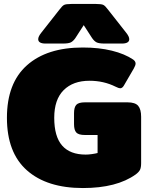

<svg xmlns="http://www.w3.org/2000/svg" viewBox="-20 -935 748 970"><path d="M173 -737Q173 -750 188 -769L280 -886Q294 -905 303.5 -910Q313 -915 341 -915H465Q493 -915 502.5 -910Q512 -905 526 -886L618 -769Q633 -750 633 -737Q633 -726 623.5 -720.5Q614 -715 597 -715H508Q480 -715 468 -721Q456 -727 445 -743L403 -808L361 -743Q350 -727 338 -721Q326 -715 298 -715H209Q192 -715 182.5 -720.5Q173 -726 173 -737ZM15 -340Q15 -515 116 -605Q217 -695 398 -695Q480 -695 545 -679Q610 -663 653 -634Q665 -625 665 -614Q665 -605 656 -589L606 -503Q598 -489 587 -489Q580 -489 564 -497Q504 -527 432 -527Q349 -527 301.5 -479.5Q254 -432 254 -340Q254 -245 294 -199.5Q334 -154 413 -154Q427 -154 444.5 -156.5Q462 -159 473 -162V-253H409Q377 -253 365.5 -265.5Q354 -278 354 -308V-363Q354 -393 365.5 -405.5Q377 -418 409 -418H624Q663 -418 678 -400.5Q693 -383 693 -345V-111Q693 -89 687.5 -77.5Q682 -66 666 -54Q570 15 399 15Q217 15 116 -74.5Q15 -164 15 -340Z"/></svg>

Font: Mitr
Style: Bold
Weight: 700
Designer: Thanarat Vachiruckul
Foundry: Cadson Demak
Version: Version 1.002